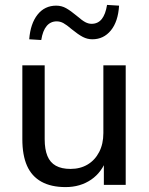

<svg xmlns="http://www.w3.org/2000/svg" viewBox="-20 -753 605 782"><path d="M247 9Q188 9 148.5 -13Q109 -35 90 -78Q71 -121 71 -186V-487H162V-186Q162 -145 173 -118Q184 -91 207.5 -78Q231 -65 267 -65Q307 -65 337 -83Q367 -101 384 -134Q401 -167 401 -211V-487H492V0H403V-110H416Q396 -52 351.5 -21.5Q307 9 247 9ZM148 -590 99 -593Q104 -657 133 -693.5Q162 -730 209 -730Q231 -730 249.5 -719.5Q268 -709 292 -689Q314 -670 327 -663Q340 -656 353 -656Q379 -656 394.5 -675.5Q410 -695 416 -733L465 -730Q461 -665 431.5 -629Q402 -593 356 -593Q336 -593 317.5 -602.5Q299 -612 272 -634Q251 -652 238 -659Q225 -666 211 -666Q186 -666 170 -647Q154 -628 148 -590Z"/></svg>

Font: Nunito Sans 12pt ExtraLight 12pt Medium
Style: Regular
Weight: 500
Version: Version 3.101;gftools[0.9.27]